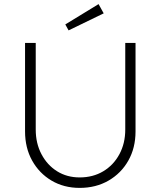

<svg xmlns="http://www.w3.org/2000/svg" viewBox="-20 -909 783 935"><path d="M368 6Q291 6 231 -29.5Q171 -65 136.5 -127Q102 -189 102 -269V-700H154V-278Q154 -211 182 -158Q210 -105 258 -75Q306 -45 368 -45Q433 -45 483 -75Q533 -105 561.5 -158Q590 -211 590 -278V-700H640V-269Q640 -189 605 -127Q570 -65 508.5 -29.5Q447 6 368 6ZM314 -761 298 -790 460 -889 485 -844Z"/></svg>

Font: Readex Pro ExtraLight
Style: Regular
Weight: 200
Designer: Bonnie Shaver-Troup, Thomas Jockin
Foundry: Lexend
Version: Version 1.203; ttfautohint (v1.8.3)